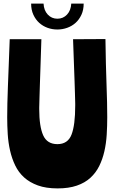

<svg xmlns="http://www.w3.org/2000/svg" viewBox="-20 -1036 637 1067"><path d="M566 -819Q568 -673 572 -566.5Q576 -460 576 -385Q576 -336 573 -287.5Q570 -239 560 -195Q550 -151 531.5 -113.5Q513 -76 482.5 -48Q452 -20 407 -4.5Q362 11 300 11Q236 11 190.5 -5.5Q145 -22 114 -50Q83 -78 64.5 -116.5Q46 -155 36 -199Q26 -243 23 -290Q20 -337 20 -384Q20 -421 21 -463Q22 -505 24 -557Q26 -609 28.5 -673Q31 -737 34 -818H210Q207 -728 205 -665.5Q203 -603 201.5 -561Q200 -519 199.5 -494.5Q199 -470 198.5 -457Q198 -444 198 -438.5Q198 -433 198 -430Q198 -333 220 -284Q242 -235 299 -235Q357 -235 377.5 -288Q398 -341 398 -449Q398 -454 398 -460.5Q398 -467 397.5 -481Q397 -495 396.5 -518.5Q396 -542 394.5 -581.5Q393 -621 391 -678.5Q389 -736 386 -818ZM445 -1016Q445 -981 432.5 -954Q420 -927 400 -909Q380 -891 353.5 -881.5Q327 -872 299 -872Q270 -872 244 -881.5Q218 -891 198 -909Q178 -927 165.5 -954Q153 -981 153 -1016H222Q224 -978 245.5 -955Q267 -932 299 -932Q331 -932 352.5 -955Q374 -978 376 -1016Z"/></svg>

Font: Ranchers
Style: Regular
Weight: 400
Designer: Pablo Impallari, Brenda Gallo
Foundry: Pablo Impallari, Brenda Gallo
Version: Version 1.000; ttfautohint (v0.8) -G 200 -r 50